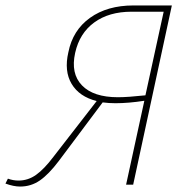

<svg xmlns="http://www.w3.org/2000/svg" viewBox="-40 -678 671 705"><path d="M450 -658H591L449 0H423L490 -308Q432 -299 384 -299Q360 -299 337 -302L176 -87Q139 -38 106.5 -15.5Q74 7 34 7Q10 7 -20 -4L-11 -22Q8 -15 28 -15Q63 -15 92.5 -36Q122 -57 156 -102L315 -307Q251 -323 223 -370Q195 -417 211 -486Q227 -567 290.5 -612.5Q354 -658 450 -658ZM393 -321Q429 -321 494 -328L561 -635H443Q360 -635 306 -595.5Q252 -556 236 -484Q219 -408 261 -364.5Q303 -321 393 -321Z"/></svg>

Font: EauTestText Extralight
Style: Italic
Weight: 250
Italic angle: -12°
Designer: Christian Thalmann (Catharsis Fonts)
Version: Version 0.001;PS 000.001;hotconv 1.0.88;makeotf.lib2.5.64775